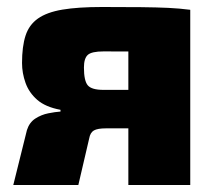

<svg xmlns="http://www.w3.org/2000/svg" viewBox="-20 -529 617 549"><path d="M272 -509Q340 -509 384.5 -508.5Q429 -508 461 -506.5Q493 -505 524 -501L511 -378Q503 -381 441 -381.5Q379 -382 276 -382Q242 -382 231 -372Q220 -362 220 -336Q220 -298 231 -285Q242 -272 276 -272H512L515 -165Q496 -164 470.5 -163Q445 -162 401 -162Q357 -162 283 -162Q259 -162 248.5 -156Q238 -150 235 -133L204 0H18L57 -157Q64 -179 81 -190Q98 -201 118 -205Q138 -209 153 -210V-215Q110 -223 86.5 -243.5Q63 -264 53 -292Q43 -320 43 -349Q43 -396 53 -427Q63 -458 88.5 -476Q114 -494 158.5 -501.5Q203 -509 272 -509ZM524 -501V0H347V-501Z"/></svg>

Font: Exo 2 ExtraBold
Style: Regular
Weight: 800
Designer: Natanael Gama
Foundry: Natanael Gama
Version: Version 2.010